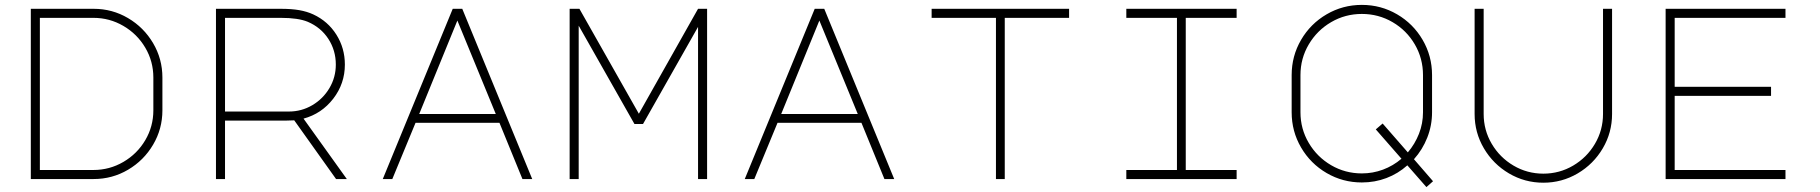

<svg xmlns="http://www.w3.org/2000/svg" viewBox="-20 -732 7440 785"><path d="M644 -415V-281Q644 -205 606 -140.5Q568 -76 503.5 -38Q439 0 363 0H106V-696H363Q439 -696 503.5 -658Q568 -620 606 -555.5Q644 -491 644 -415ZM607 -415Q607 -481 574 -537Q541 -593 484.5 -626Q428 -659 362 -659H143V-37H362Q428 -37 484.5 -70Q541 -103 574 -159Q607 -215 607 -281Z M1390 -468Q1390 -390 1342.5 -328.5Q1295 -267 1221 -247L1398 0H1354L1183 -240L1151 -239H900V0H863V-696H1128Q1172 -696 1203.5 -690.5Q1235 -685 1261 -673Q1321 -645 1355.5 -590Q1390 -535 1390 -468ZM1161 -276Q1213 -276 1257 -302Q1301 -328 1327 -372Q1353 -416 1353 -468Q1353 -526 1322.5 -573Q1292 -620 1238 -643Q1199 -659 1128 -659H900V-276Z M1831 -696H1870L2156 0H2116L2022 -230H1679L1584 0H1545ZM1694 -266H2007L1850 -648Z M2346 0H2309V-696H2349L2592 -267L2834 -696H2871V0H2834V-622L2609 -225H2574L2346 -627Z M3311 -696H3350L3636 0H3596L3502 -230H3159L3064 0H3025ZM3174 -266H3487L3330 -648Z M4351 -696V-659H4088V0H4052V-659H3789V-696Z M5036 -696V-659H4828V-37H5036V0H4585V-37H4792V-659H4585V-696Z M5839 9 5812 33 5734 -56Q5696 -22 5648.5 -4Q5601 14 5548 14Q5470 14 5404 -24.5Q5338 -63 5299.5 -129Q5261 -195 5261 -273V-425Q5261 -503 5299.5 -569Q5338 -635 5404 -673.5Q5470 -712 5548 -712Q5626 -712 5692 -673.5Q5758 -635 5796.5 -569Q5835 -503 5835 -425V-273Q5835 -219 5815.5 -169.5Q5796 -120 5761 -81ZM5798 -425Q5798 -493 5764.5 -550.5Q5731 -608 5673.5 -641.5Q5616 -675 5548 -675Q5480 -675 5422.5 -641.5Q5365 -608 5331 -550.5Q5297 -493 5297 -425V-273Q5297 -205 5331 -147.5Q5365 -90 5422.5 -56.5Q5480 -23 5548 -23Q5593 -23 5634.5 -38.5Q5676 -54 5710 -83L5605 -203L5633 -227L5736 -109Q5765 -143 5781.5 -185Q5798 -227 5798 -273Z M6009 -696H6046V-266Q6046 -200 6079 -144Q6112 -88 6168 -55Q6224 -22 6290 -22Q6356 -22 6412 -55Q6468 -88 6501 -144Q6534 -200 6534 -266V-696H6571V-266Q6571 -190 6533 -125.5Q6495 -61 6430.5 -23Q6366 15 6290 15Q6214 15 6149.5 -23Q6085 -61 6047 -125.5Q6009 -190 6009 -266Z M6790 -696H7280V-659H6827V-377H7221V-340H6827V-37H7280V0H6790Z"/></svg>

Font: Major Mono Display
Style: Regular
Weight: 400
Designer: Emre Parlak
Foundry: Emre Parlak
Version: Version 2.000; ttfautohint (v1.8) -l 8 -r 50 -G 200 -x 14 -D